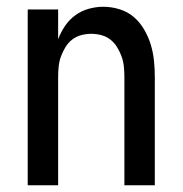

<svg xmlns="http://www.w3.org/2000/svg" viewBox="-20 -548 540 568"><path d="M62 0V-520H152V-432Q160 -453 172.5 -471.5Q185 -490 203 -503Q221 -516 242.5 -522Q264 -528 286 -528Q310 -528 334 -520.5Q358 -513 376 -497.5Q394 -482 406.5 -460.5Q419 -439 426 -416Q433 -393 435.5 -368.5Q438 -344 438 -320V0H348V-320Q348 -335 346.5 -350.5Q345 -366 340 -380Q335 -394 327 -407.5Q319 -421 307 -430.5Q295 -440 280 -444Q265 -448 250 -448Q235 -448 220 -444Q205 -440 193 -430.5Q181 -421 173 -407.5Q165 -394 160 -380Q155 -366 153.5 -350.5Q152 -335 152 -320V0Z"/></svg>

Font: Iosevka SS04 Medium
Style: Regular
Weight: 500
Monospace: yes
Designer: Belleve Invis
Foundry: Belleve Invis
Version: Version 19.0.0; ttfautohint (v1.8.4)